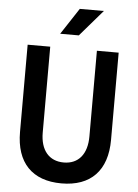

<svg xmlns="http://www.w3.org/2000/svg" viewBox="-67 -1093 833 1160"><g transform="rotate(5 350.0 -513.0)"><path d="M74 -800V-271C74 -85 172 17 350 17C528 17 626 -85 626 -271V-800H494V-280C494 -173 442 -110 353 -110C264 -110 211 -172 211 -279V-800ZM264 -883H377L515 -1043H369Z"/></g></svg>

Font: Martian Mono Std Md
Style: Regular
Weight: 500
Monospace: yes
Designer: Roman Shamin
Foundry: Evil Martians
Version: Version 1.000